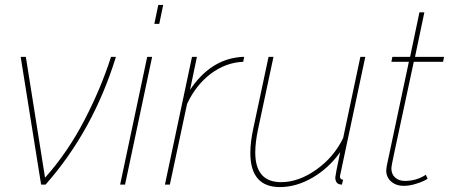

<svg xmlns="http://www.w3.org/2000/svg" viewBox="-20 -750 1824 780"><path d="M64 -519H85L163 -28Q255 -131 323 -262Q391 -393 431 -519H451Q358 -218 165 0H147Z M623 -730H643L627 -653H607ZM578 -519H598L488 0H468Z M760 -519H780L752 -385Q833 -506 953 -518Q959 -519 972 -519L968 -499Q897 -496 836.5 -450.5Q776 -405 740 -328L670 0H650Z M997 -129Q997 -172 1009 -228L1071 -519H1091L1029 -228Q1017 -172 1017 -131Q1017 -10 1122 -10Q1193 -10 1264.5 -60.5Q1336 -111 1374 -189L1444 -519H1464L1368 -67Q1367 -61 1365 -52.5Q1363 -44 1362 -39.5Q1361 -35 1361 -34Q1361 -20 1374 -20L1369 0Q1363 0 1357 -2Q1342 -8 1342 -29Q1342 -36 1362 -132Q1316 -67 1250 -28.5Q1184 10 1117 10Q997 10 997 -129Z M1549 -58Q1549 -63 1551 -75L1641 -499H1570L1574 -519H1646L1684 -700H1704L1666 -519H1784L1780 -499H1661L1581 -126Q1570 -75 1570 -66Q1570 -42 1585.5 -28.5Q1601 -15 1625 -15Q1672 -15 1710 -40L1717 -24Q1715 -22 1703.5 -16Q1692 -10 1667.5 -2.5Q1643 5 1620 5Q1589 5 1569 -12.5Q1549 -30 1549 -58Z"/></svg>

Font: Raleway-v4020 Thin
Style: Italic
Weight: 250
Italic angle: -12°
Designer: Matt McInerney, Pablo Impallari, Rodrigo Fuenzalida
Foundry: Matt McInerney, Pablo Impallari, Rodrigo Fuenzalida
Version: Version 4.020;PS 004.020;hotconv 1.0.88;makeotf.lib2.5.64775